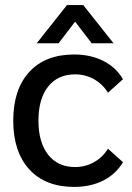

<svg xmlns="http://www.w3.org/2000/svg" viewBox="-20 -724 519 754"><path d="M32 -250Q32 -373 95 -441.5Q158 -510 271 -510Q336 -510 385.5 -485Q435 -460 463 -413L404 -360Q383 -394 349 -413Q315 -432 275 -432Q207 -432 169 -384Q131 -336 131 -250Q131 -165 169 -116.5Q207 -68 275 -68Q315 -68 349 -87Q383 -106 404 -140L463 -87Q435 -40 385.5 -15Q336 10 271 10Q158 10 95 -59Q32 -128 32 -250ZM243 -704H307L426 -554H340L275 -639L210 -554H124Z"/></svg>

Font: Sarabun Medium
Style: Regular
Weight: 500
Designer: Suppakit Chalermlarp | Katatrad Co.,Ltd.
Foundry: Cadson Demak Co.,Ltd.
Version: Version 1.000; ttfautohint (v1.6)